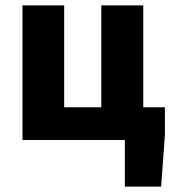

<svg xmlns="http://www.w3.org/2000/svg" viewBox="-20 -517 639 709"><path d="M441 172H575L589 -19V-121H509V-497H354V-121H217V-497H63V0H441Z"/></svg>

Font: DAIFUKU Sans
Style: Bold
Weight: 700
Designer: Original font ‘Source Han Sans JP’ : Paul D. Hunt
Foundry: Daifuku
Version: Version 1.000